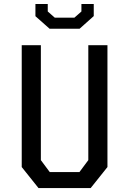

<svg xmlns="http://www.w3.org/2000/svg" viewBox="-20 -961 660 981"><path d="M91 -107.5V-730H188.8V-142.8L234.2 -81.8H385.8L431.2 -142.8V-730H529V-107.5L443.2 0H176.8ZM161 -878.3V-940.7H224V-902.3L259.8 -870.8H360.2L396 -902.3V-940.7H459V-878.8L386.8 -814.3H233.2Z"/></svg>

Font: Monaspace Krypton Var ExLight
Style: Regular
Weight: 200
Designer: Riley Cran and the Lettermatic Team
Version: Version 1.200 (Monaspace Krypton Var)